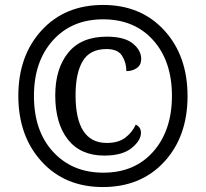

<svg xmlns="http://www.w3.org/2000/svg" viewBox="-20 -745 831 775"><path d="M395 10Q549 10 643 -92Q737 -194 737 -357Q737 -520 643 -622.5Q549 -725 396 -725Q242 -725 148 -622.5Q54 -520 54 -358Q54 -196 148 -93Q242 10 395 10ZM397 -48Q272 -48 194.5 -132Q117 -216 117 -358Q117 -497 193.5 -582Q270 -667 396 -667Q523 -667 598.5 -582.5Q674 -498 674 -358Q674 -219 599 -133.5Q524 -48 397 -48ZM401 -117Q474 -117 511.5 -147.5Q549 -178 549 -209Q549 -232 528 -242Q514 -211 486 -189.5Q458 -168 411 -168Q285 -168 285 -361Q285 -450 314 -498.5Q343 -547 410 -547Q456 -547 473 -519.5Q490 -492 490 -458Q515 -458 532.5 -470.5Q550 -483 550 -507Q550 -542 516 -569.5Q482 -597 411 -597Q308 -597 255.5 -532.5Q203 -468 203 -360Q203 -247 254 -182Q305 -117 401 -117Z"/></svg>

Font: Noto Serif SemiCondensed Extra
Style: Regular
Weight: 800
Width: 4
Designer: Monotype Design Team
Foundry: Monotype Imaging Inc.
Version: Version 1.002